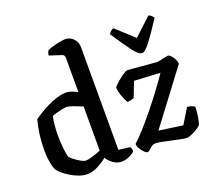

<svg xmlns="http://www.w3.org/2000/svg" viewBox="-133 -971 1255 1142"><g transform="rotate(-20 495.0 -400.0)"><path d="M235 0Q209 0 182 -10Q155 -20 131 -35Q107 -50 90.5 -64Q74 -78 69 -85Q57 -100 49.5 -137Q42 -174 42 -219Q42 -277 49.5 -328.5Q57 -380 66 -409Q79 -419 103 -434Q127 -449 157.5 -464.5Q188 -480 220.5 -490Q253 -500 283 -500Q298 -500 317 -492.5Q336 -485 351 -477V-692Q351 -700 348 -707Q345 -714 336 -717L259 -742Q260 -753 263.5 -761Q267 -769 269 -772Q280 -778 302 -784.5Q324 -791 347 -795.5Q370 -800 384 -800Q414 -800 435.5 -777.5Q457 -755 457 -723V-73L528 -64Q531 -61 534 -53.5Q537 -46 537 -36Q530 -26 515 -18Q500 -10 483.5 -5Q467 0 455 0Q424 0 399.5 -18Q375 -36 363 -57Q336 -35 302 -17.5Q268 0 235 0ZM255 -79Q269 -79 297.5 -87.5Q326 -96 351 -107V-386Q325 -397 297 -407.5Q269 -418 252 -418Q242 -418 223.5 -414Q205 -410 187 -405Q169 -400 160 -396Q155 -380 151.5 -344.5Q148 -309 148 -279Q148 -227 153.5 -184.5Q159 -142 164 -135Q167 -130 184 -116.5Q201 -103 221.5 -91Q242 -79 255 -79ZM619 0Q610 0 597 -12Q584 -24 574.5 -40.5Q565 -57 565 -71Q598 -101 636.5 -144.5Q675 -188 714 -236.5Q753 -285 788 -332Q823 -379 849 -418L685 -427L648 -332Q643 -329 631 -326Q619 -323 605 -322Q595 -339 584 -368.5Q573 -398 571 -425Q575 -432 588 -444.5Q601 -457 617.5 -470Q634 -483 648 -491.5Q662 -500 667 -500Q674 -500 699 -498Q724 -496 755.5 -493Q787 -490 814.5 -488Q842 -486 853 -485Q861 -485 878.5 -489Q896 -493 911.5 -496.5Q927 -500 930 -498Q943 -491 956 -471Q969 -451 970 -431L720 -99L870 -78L928 -173Q944 -172 956.5 -167Q969 -162 975 -158Q975 -150 973.5 -130.5Q972 -111 968 -88.5Q964 -66 958 -48Q948 -37 929.5 -26Q911 -15 893 -7.5Q875 0 867 0Q855 0 829.5 -5Q804 -10 773.5 -17Q743 -24 716.5 -29Q690 -34 677 -34Q659 -34 646 -21.5Q633 -9 619 0ZM787 -565Q766 -565 730 -613.5Q694 -662 645 -737Q649 -743 657 -751.5Q665 -760 676 -763L788 -661L898 -763Q909 -760 917 -752Q925 -744 928 -738Q879 -662 843 -613.5Q807 -565 787 -565Z"/></g></svg>

Font: Texturina 72pt SemiBold
Style: Regular
Weight: 600
Designer: Guillermo Torres Carreño
Foundry: Omnibus-Type
Version: Version 1.002; ttfautohint (v1.8.3)